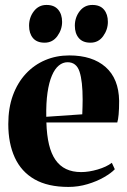

<svg xmlns="http://www.w3.org/2000/svg" viewBox="-20 -744 514 776"><path d="M256.5 11.5Q173.5 11.5 119.8 -19.2Q66 -50 39.8 -107.2Q13.5 -164.5 13.5 -242.5Q13.5 -307.5 32.2 -358.8Q51 -410 84.5 -446Q118 -482 162.8 -501Q207.5 -520 260 -520Q353.5 -520 406.8 -473Q460 -426 461.5 -336.5Q461.5 -303.5 459.5 -281.8Q457.5 -260 454 -249H167.5Q169 -198 178 -160.2Q187 -122.5 204.2 -97.8Q221.5 -73 247.2 -60.8Q273 -48.5 308 -48.5Q339 -48.5 374.8 -59Q410.5 -69.5 432 -86L444 -60Q429.5 -44.5 400.5 -27.8Q371.5 -11 334 0.2Q296.5 11.5 256.5 11.5ZM167 -272 312.5 -282Q313.5 -298 313.5 -312Q313.5 -326 314 -341.5Q314 -416 301.5 -454.2Q289 -492.5 253 -492.5Q234 -492.5 217.8 -479.2Q201.5 -466 189.8 -438.5Q178 -411 172 -369.5Q166 -328 167 -272ZM160 -571.5Q129 -571.5 113.2 -590.2Q97.5 -609 97.5 -640Q97.5 -673.5 117 -698.8Q136.5 -724 167.5 -724H168.5Q199 -724 215 -705.2Q231 -686.5 231 -655.5Q231 -624.5 211.8 -598Q192.5 -571.5 160.5 -571.5ZM345 -571.5Q314.5 -571.5 298.5 -590.2Q282.5 -609 282.5 -640Q282.5 -673.5 302 -698.8Q321.5 -724 353 -724H353.5Q384.5 -724 400.2 -705.2Q416 -686.5 416 -655.5Q416 -624.5 397 -598Q378 -571.5 346 -571.5Z"/></svg>

Font: Merriweather 144pt
Style: Bold
Weight: 700
Version: Version 2.100